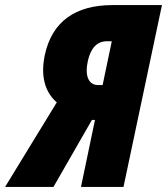

<svg xmlns="http://www.w3.org/2000/svg" viewBox="-89 -734 656 754"><path d="M-69 0H121L272 -263H284L229 0H396L547 -714H352C207 -714 115 -649 87 -518C70 -438 86 -373 134 -332ZM296 -400C259 -400 243 -436 256 -495C268 -547 293 -572 331 -572H350L314 -400Z"/></svg>

Font: Noto Sans ExtraCondensed Black
Style: Italic
Weight: 900
Width: 2
Italic angle: -12°
Designer: Monotype Design Team
Foundry: Monotype Imaging Inc.
Version: Version 2.013